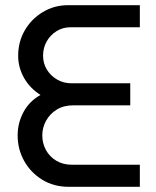

<svg xmlns="http://www.w3.org/2000/svg" viewBox="-20 -720 603 740"><path d="M245 0Q187 0 142.5 -27.5Q98 -55 73 -100Q48 -145 48 -198Q48 -246 70.5 -288Q93 -330 136 -354Q94 -381 72 -421Q50 -461 50 -505Q50 -559 75.5 -603Q101 -647 145 -673.5Q189 -700 242 -700H519V-615H253Q222 -615 198 -600Q174 -585 160 -560.5Q146 -536 146 -505Q146 -476 160.5 -452Q175 -428 200 -413.5Q225 -399 255 -399H482V-314H262Q225 -314 198.5 -297.5Q172 -281 157.5 -254.5Q143 -228 143 -198Q143 -168 157 -142Q171 -116 197 -100.5Q223 -85 258 -85H519V0Z"/></svg>

Font: MuseoModerno SemiBold
Style: Regular
Weight: 400
Version: Version 1.001